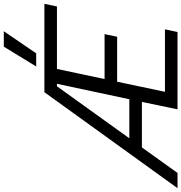

<svg xmlns="http://www.w3.org/2000/svg" viewBox="8 -960 952 1008"><g transform="rotate(-90 484.0 -456.0)"><path d="M743 -912H824L708 -742H639ZM504 -699H968L954 -633H626L573 -383H809L795 -317H559L506 -66H834L820 0H414L453 -187H214L80 0H0ZM467 -253 548 -633H535L262 -253Z"/></g></svg>

Font: Prompt Light
Style: Italic
Weight: 300
Italic angle: -12°
Designer: Katatrad Team
Foundry: CadsonDemak
Version: Version 1.000